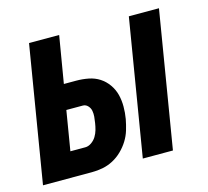

<svg xmlns="http://www.w3.org/2000/svg" viewBox="-85 -614 767 708"><g transform="rotate(-15 298.0 -260.0)"><path d="M377 0 463 -520H578L492 0ZM-4 0 82 -520H197L167 -341H214Q238 -341 261 -336.5Q284 -332 302.5 -320Q321 -308 334 -289.5Q347 -271 352.5 -249.5Q358 -228 358 -204Q358 -180 354 -157Q350 -136 344 -116Q338 -96 326.5 -77.5Q315 -59 299 -43.5Q283 -28 264 -18Q245 -8 224.5 -4Q204 0 183 0ZM183 -95Q195 -95 206.5 -103Q218 -111 225 -122.5Q232 -134 235.5 -146.5Q239 -159 241 -172Q243 -184 244 -195.5Q245 -207 243 -218Q241 -229 233 -237.5Q225 -246 214 -246H151L126 -95Z"/></g></svg>

Font: Iosevka XBd Ex Obl
Style: Regular
Weight: 800
Width: 7
Italic angle: -9°
Monospace: yes
Designer: Belleve Invis
Foundry: Belleve Invis
Version: Version 32.5.0; ttfautohint (v1.8.4)